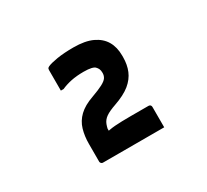

<svg xmlns="http://www.w3.org/2000/svg" viewBox="-97 -943 793 734"><g transform="rotate(-30 300.0 -576.0)"><path d="M440 -357Q438 -357 418 -357Q398 -357 368 -357Q338 -357 305 -357Q272 -357 242.5 -357Q213 -357 193 -357Q173 -357 170 -357Q167 -357 164.5 -358.5Q162 -360 160.5 -362.5Q159 -365 159 -368V-446Q159 -480 167.5 -509Q176 -538 198.5 -559.5Q221 -581 261 -595Q294 -607 311 -616Q328 -625 334 -634Q340 -643 340 -655Q340 -666 337 -672.5Q334 -679 329 -684Q325 -689 312.5 -692Q300 -695 279 -695Q248 -695 224 -690Q200 -685 180 -676H168Q168 -680 168 -693Q168 -706 168 -722Q168 -738 168 -750.5Q168 -763 168 -767Q168 -770 169 -773Q170 -776 176 -779Q189 -785 219 -790Q249 -795 292 -795Q343 -795 375 -780Q407 -765 422.5 -738.5Q438 -712 438 -675V-668Q438 -635 427 -608.5Q416 -582 391 -561.5Q366 -541 320 -525Q291 -515 276 -504.5Q261 -494 255 -478Q249 -462 245 -435L250 -497V-423L231 -447Q255 -454 281 -456Q307 -458 351 -458H429Q434 -458 437 -455Q440 -452 440 -447Q440 -443 440 -430.5Q440 -418 440 -402.5Q440 -387 440 -374Q440 -361 440 -357Z"/></g></svg>

Font: RecMonoLinear Nerd Font Mono
Style: Bold
Weight: 700
Monospace: yes
Version: Version 1.085; ttfautohint (v1.8.4.7-5d5b);Nerd Fonts 3.2.1